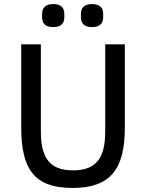

<svg xmlns="http://www.w3.org/2000/svg" viewBox="-20 -917 722 949"><path d="M243 -783C282 -783 298 -802 298 -832V-848C298 -878 282 -897 243 -897C204 -897 188 -878 188 -848V-832C188 -802 204 -783 243 -783ZM435 -783C474 -783 490 -802 490 -832V-848C490 -878 474 -897 435 -897C396 -897 380 -878 380 -848V-832C380 -802 396 -783 435 -783ZM85 -698V-286C85 -82 149 12 338 12C527 12 597 -82 597 -286V-698H500V-267C500 -140 459 -75 341 -75C223 -75 182 -140 182 -267V-698Z"/></svg>

Font: IBM Plex Thai Text
Style: Regular
Weight: 450
Designer: Mike Abbink, Paul van der Laan, Pieter van Rosmalen, Ben Mitchell, Mark Frömberg
Foundry: Bold Monday
Version: Version 1.0